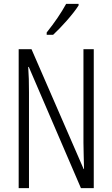

<svg xmlns="http://www.w3.org/2000/svg" viewBox="-20 -967 577 987"><path d="M384 -939V-947H320C293 -898 262 -853 220 -800V-788H253C293 -825 355 -893 384 -939ZM462 0V-714H409V-234C409 -200 411 -150 412 -98H410L142 -714H76V0H129V-493C129 -542 128 -582 125 -623H128L396 0Z"/></svg>

Font: Noto Sans Armenian ExtraCondensed Light
Style: Regular
Weight: 300
Width: 2
Designer: Monotype Design Team
Foundry: Monotype Imaging Inc.
Version: Version 2.008